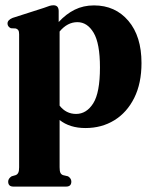

<svg xmlns="http://www.w3.org/2000/svg" viewBox="-20 -474 576 728"><path d="M202.5 -432V-390.5Q230.5 -421 263.2 -437.2Q296 -453.5 336.5 -453.5Q417 -453.5 466.8 -395Q516.5 -336.5 516.5 -235Q516.5 -158 489 -102.8Q461.5 -47.5 413.5 -18Q365.5 11.5 304 11.5Q244.5 11.5 206 -19V160Q206 174.5 209 181Q212 187.5 219 190L238 194.5Q250.5 202.5 250.5 214.5Q250.5 233.5 230.5 233.5H31Q11 233.5 11 214.5Q11 203 24 194.5L39.5 190Q46 187.5 49.2 181Q52.5 174.5 52.5 160.5V-344Q52.5 -354.5 49.5 -359.2Q46.5 -364 40 -366L21 -367Q8.5 -373 8.5 -385Q8.5 -398 27.5 -406L146 -444Q160 -449.5 168 -451.8Q176 -454 182.5 -454Q202.5 -454 202.5 -432ZM273.5 -390Q235.5 -390 206 -354.5V-73.5Q230.5 -42 268.5 -42Q308 -42 333.5 -82.2Q359 -122.5 359 -218.5Q359 -309.5 335 -349.8Q311 -390 273.5 -390Z"/></svg>

Font: Fraunces 144pt Soft
Style: Bold
Weight: 700
Version: Version 1.000;[0bf87f6ff]